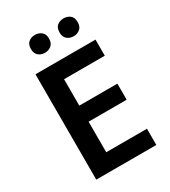

<svg xmlns="http://www.w3.org/2000/svg" viewBox="-219 -1022 997 1127"><g transform="rotate(-30 279.5 -458.0)"><path d="M499 0H92V-714H499V-605H223V-426H481V-317H223V-110H499ZM143 -855Q143 -887 161 -901.5Q179 -916 204 -916Q229 -916 247.5 -901.5Q266 -887 266 -856Q266 -825 247.5 -810Q229 -795 204 -795Q179 -795 161 -810Q143 -825 143 -855ZM337 -855Q337 -887 355 -901.5Q373 -916 398 -916Q424 -916 442 -901.5Q460 -887 460 -856Q460 -825 442 -810Q424 -795 399 -795Q373 -795 355 -810Q337 -825 337 -855Z"/></g></svg>

Font: Noto Sans Adlam SemiBold
Style: Regular
Weight: 600
Version: Version 3.001